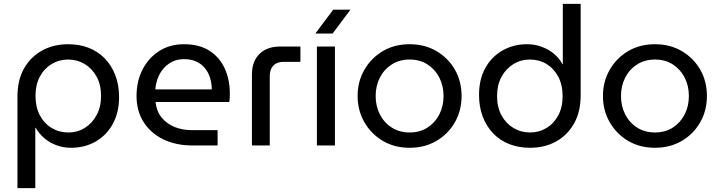

<svg xmlns="http://www.w3.org/2000/svg" viewBox="-20 -750 3710 990"><path d="M331 -522Q389 -522 437 -503.5Q485 -485 520 -449Q555 -413 574.5 -362.5Q594 -312 594 -249Q594 -170 561.5 -111Q529 -52 473 -20Q417 12 346 12Q307 12 271.5 -1Q236 -14 208.5 -37.5Q181 -61 164 -91H162V220H70V-252Q70 -338 104.5 -398Q139 -458 198 -490Q257 -522 331 -522ZM331 -443Q285 -443 246.5 -420Q208 -397 185.5 -355Q163 -313 163 -256Q163 -198 185.5 -155.5Q208 -113 246.5 -90Q285 -67 332 -67Q380 -67 418 -91Q456 -115 478.5 -157Q501 -199 501 -255Q501 -313 478 -355Q455 -397 416.5 -420Q378 -443 331 -443Z M971 0Q887 0 822 -31.5Q757 -63 720.5 -120.5Q684 -178 684 -255Q684 -331 715 -391.5Q746 -452 801 -487Q856 -522 929 -522Q1008 -522 1060.5 -488Q1113 -454 1139 -396.5Q1165 -339 1165 -268Q1165 -257 1164.5 -245Q1164 -233 1162 -224H782Q787 -177 813 -144.5Q839 -112 879.5 -95.5Q920 -79 969 -79H1102V0ZM781 -289H1072Q1072 -308 1068 -329.5Q1064 -351 1054 -371.5Q1044 -392 1027.5 -408.5Q1011 -425 986.5 -435Q962 -445 929 -445Q894 -445 867.5 -431.5Q841 -418 822 -395.5Q803 -373 793 -345Q783 -317 781 -289Z M1279 0V-365Q1279 -433 1317.5 -471.5Q1356 -510 1424 -510H1529V-431H1441Q1408 -431 1389.5 -412Q1371 -393 1371 -359V0Z M1614 0V-510H1707V0ZM1606 -577 1698 -700H1787L1695 -577Z M2092 12Q2014 12 1954 -23.5Q1894 -59 1859 -119.5Q1824 -180 1824 -255Q1824 -330 1859 -390.5Q1894 -451 1954 -486.5Q2014 -522 2092 -522Q2170 -522 2230.5 -486.5Q2291 -451 2325.5 -391Q2360 -331 2360 -255Q2360 -180 2325.5 -119.5Q2291 -59 2230.5 -23.5Q2170 12 2092 12ZM2092 -67Q2145 -67 2184 -92Q2223 -117 2245 -159.5Q2267 -202 2267 -255Q2267 -308 2245 -350.5Q2223 -393 2184 -418Q2145 -443 2092 -443Q2040 -443 2000.5 -418Q1961 -393 1939 -350.5Q1917 -308 1917 -255Q1917 -202 1939 -159.5Q1961 -117 2000.5 -92Q2040 -67 2092 -67Z M2713 12Q2655 12 2607 -6.5Q2559 -25 2524 -61Q2489 -97 2469.5 -147.5Q2450 -198 2450 -261Q2450 -341 2482.5 -399.5Q2515 -458 2571.5 -490Q2628 -522 2698 -522Q2737 -522 2772.5 -509Q2808 -496 2836 -473Q2864 -450 2880 -419H2882V-730H2974V-258Q2974 -173 2939.5 -112.5Q2905 -52 2846.5 -20Q2788 12 2713 12ZM2713 -67Q2760 -67 2798 -90Q2836 -113 2858.5 -155Q2881 -197 2881 -254Q2881 -312 2858.5 -354.5Q2836 -397 2798 -420Q2760 -443 2712 -443Q2665 -443 2626.5 -419Q2588 -395 2565.5 -353Q2543 -311 2543 -255Q2543 -197 2566 -155Q2589 -113 2627.5 -90Q2666 -67 2713 -67Z M3357 12Q3279 12 3219 -23.5Q3159 -59 3124 -119.5Q3089 -180 3089 -255Q3089 -330 3124 -390.5Q3159 -451 3219 -486.5Q3279 -522 3357 -522Q3435 -522 3495.5 -486.5Q3556 -451 3590.5 -391Q3625 -331 3625 -255Q3625 -180 3590.5 -119.5Q3556 -59 3495.5 -23.5Q3435 12 3357 12ZM3357 -67Q3410 -67 3449 -92Q3488 -117 3510 -159.5Q3532 -202 3532 -255Q3532 -308 3510 -350.5Q3488 -393 3449 -418Q3410 -443 3357 -443Q3305 -443 3265.5 -418Q3226 -393 3204 -350.5Q3182 -308 3182 -255Q3182 -202 3204 -159.5Q3226 -117 3265.5 -92Q3305 -67 3357 -67Z"/></svg>

Font: MuseoModerno Thin
Style: Regular
Weight: 400
Version: Version 1.003